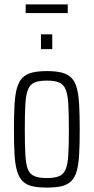

<svg xmlns="http://www.w3.org/2000/svg" viewBox="-20 -839 423 867"><path d="M192 8Q151 8 124 1.5Q97 -5 81 -22Q65 -39 56.5 -68.5Q48 -98 45.5 -143.5Q43 -189 43 -254Q43 -319 45.5 -365Q48 -411 56.5 -441Q65 -471 81 -487.5Q97 -504 124 -511Q151 -518 192 -518Q233 -518 259.5 -511Q286 -504 302.5 -487.5Q319 -471 327 -441Q335 -411 337.5 -365Q340 -319 340 -254Q340 -189 337.5 -143.5Q335 -98 327 -68.5Q319 -39 302.5 -22Q286 -5 259.5 1.5Q233 8 192 8ZM192 -35Q227 -35 247 -43.5Q267 -52 276.5 -74.5Q286 -97 288.5 -140.5Q291 -184 291 -254Q291 -325 288.5 -368.5Q286 -412 276.5 -435Q267 -458 247 -466.5Q227 -475 192 -475Q156 -475 136 -466.5Q116 -458 106.5 -435Q97 -412 94.5 -368.5Q92 -325 92 -254Q92 -184 94.5 -140.5Q97 -97 106 -74.5Q115 -52 135.5 -43.5Q156 -35 192 -35ZM165 -617V-684H216V-617ZM96 -780V-819H286V-780Z"/></svg>

Font: Saira ExtraCondensed Light
Style: Regular
Weight: 300
Width: 2
Designer: Hector Gatti with collaboration of the Omnibus-Type team
Foundry: Omnibus-Type
Version: Version 1.101